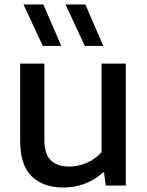

<svg xmlns="http://www.w3.org/2000/svg" viewBox="-20 -828 658 857"><path d="M70 -199V-544H178V-205Q178 -140.5 206.8 -112.5Q235.5 -84.5 288.5 -84.5Q328 -84.5 367 -101Q406 -117.5 433.5 -149V-544H541.5V0H452L444.5 -58H439Q403.5 -25 358.2 -8Q313 9 263 9Q173 9 121.5 -41Q70 -91 70 -199ZM171 -623 85 -808H173.5L253.5 -623ZM358.5 -623 272.5 -808H361L441 -623Z"/></svg>

Font: Encode Sans Semi Expanded Medium
Style: Regular
Weight: 500
Width: 6
Designer: Multiple Designers
Foundry: Impallari Type
Version: Version 2.000